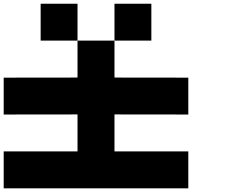

<svg xmlns="http://www.w3.org/2000/svg" viewBox="-20 -820 1240 1040"><path d="M799.8 -799.8V-600.1H600.1V-799.8ZM399.9 -399.9V-600.1H600.1V-399.9L1000 -399.4V-199.7L600.1 -200.2V0H1000V200.2H0V0H399.9V-200.2L0 -199.7V-399.4ZM200.2 -799.8H399.9V-600.1H200.2Z"/></svg>

Font: QuinqueFive
Style: Regular
Weight: 400
Monospace: yes
Designer: GGBotNet
Foundry: GGBotNet
Version: 1.1